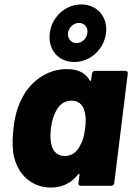

<svg xmlns="http://www.w3.org/2000/svg" viewBox="-20 -836 595 864"><path d="M314 -557C386 -557 448 -613 457 -687C466 -760 417 -816 346 -816C274 -816 213 -760 204 -687C195 -613 242 -557 314 -557ZM335 -733C360 -733 377 -713 373 -687C370 -662 348 -642 324 -642C301 -642 283 -662 286 -687C289 -713 312 -733 335 -733ZM394 -505 390 -476C390 -472 387 -470 384 -474C366 -506 334 -525 281 -525C186 -525 112 -464 76 -388C56 -348 46 -306 41 -260C36 -220 35 -183 40 -146C56 -51 123 8 209 8C265 8 304 -16 332 -52C336 -56 338 -54 338 -50L333 -12C332 -5 337 0 343 0H481C488 0 493 -5 494 -12L555 -505C556 -512 551 -517 545 -517H407C400 -517 395 -512 394 -505ZM340 -180C326 -153 304 -134 272 -134C240 -134 220 -153 213 -179C207 -199 205 -222 209 -258C214 -295 222 -319 233 -338C247 -365 270 -383 302 -383C333 -383 352 -365 359 -340C366 -320 368 -296 363 -258C359 -222 351 -199 340 -180Z"/></svg>

Font: Barlow ExtraBold
Style: Italic
Weight: 800
Italic angle: -7°
Designer: Jeremy Tribby
Foundry: Tribby Type
Version: Version 1.422;hotconv 1.0.109;makeotfexe 2.5.65596